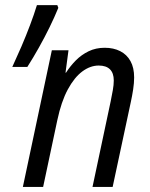

<svg xmlns="http://www.w3.org/2000/svg" viewBox="-20 -734 588 754"><path d="M69.8 0 183.6 -536.6H249L237.3 -448.7H239.3Q255.9 -474.6 277.8 -496.8Q299.8 -519 328.1 -532.7Q356.4 -546.4 391.1 -546.4Q425.8 -546.4 451.9 -533.2Q478 -520 492.4 -494.1Q506.8 -468.3 506.8 -429.7Q506.8 -408.2 502.9 -382.8Q499 -357.4 494.1 -335L422.4 0H343.3L414.6 -335.9Q419.4 -359.4 423.1 -380.1Q426.8 -400.9 426.8 -418Q426.8 -446.8 411.9 -461.7Q397 -476.6 367.7 -476.6Q334.5 -476.6 303.2 -453.4Q272 -430.2 246.3 -382.8Q220.7 -335.4 205.1 -262.2L149.4 0ZM28.3 -471.2Q46.4 -510.3 64.5 -552.2Q82.5 -594.2 98.1 -635.7Q113.8 -677.2 125 -713.9H205.1L209 -703.1Q193.8 -666 174.3 -626.2Q154.8 -586.4 132.6 -546.9Q110.4 -507.3 87.4 -471.2Z"/></svg>

Font: Open Sans SemiCondensed
Style: Italic
Weight: 400
Width: 4
Italic angle: -12°
Designer: Monotype Design Team
Foundry: Monotype Imaging Inc.
Version: Version 3.000